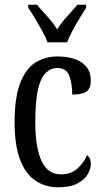

<svg xmlns="http://www.w3.org/2000/svg" viewBox="-20 -786 437 816"><path d="M227 10Q173 10 131 -18Q89 -46 65.5 -107Q42 -168 42 -265Q42 -372 66 -433.5Q90 -495 131 -520.5Q172 -546 223 -546Q291 -546 328.5 -519.5Q366 -493 366 -444Q366 -410 347.5 -397Q329 -384 287 -384Q287 -431 274.5 -464Q262 -497 224 -497Q196 -497 174.5 -476.5Q153 -456 141.5 -406Q130 -356 130 -266Q130 -159 156.5 -102Q183 -45 239 -45Q282 -45 309.5 -70Q337 -95 350 -127Q358 -121 362 -112Q366 -103 366 -89Q366 -68 352.5 -45Q339 -22 308.5 -6Q278 10 227 10ZM182 -606Q174 -629 159 -655.5Q144 -682 128.5 -708Q113 -734 100 -753V-766H137Q158 -741 181.5 -715.5Q205 -690 223 -661Q241 -690 264.5 -715.5Q288 -741 309 -766H346V-753Q334 -734 318 -708Q302 -682 288 -655.5Q274 -629 265 -606Z"/></svg>

Font: Noto Serif Tamil ExtraCondensed
Style: Regular
Weight: 400
Width: 2
Designer: Indian Type Foundry, Tom Grace, and the Monotype Design Team
Foundry: Monotype Imaging Inc.
Version: Version 2.004; ttfautohint (v1.8.4.7-5d5b)